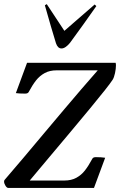

<svg xmlns="http://www.w3.org/2000/svg" viewBox="-26 -927 592 947"><path d="M52.2 -467.8Q67.4 -465.3 98.1 -465.3Q110.8 -465.3 115.2 -472.7Q134.3 -508.3 152.1 -530.8Q169.9 -553.2 194.6 -566.7Q219.2 -580.1 252.9 -580.1H456.1Q375.5 -488.3 292.7 -390.1Q210 -292 194.8 -273.9Q84.5 -141.6 -3.4 -39.6Q-5.9 -36.1 -5.9 -31.7Q-5.9 -22 1 -11Q7.8 0 15.1 0H437.5L492.7 -148.9Q474.6 -151.9 446.8 -151.9Q433.6 -151.9 429.7 -144.5Q410.2 -108.4 392.6 -85.9Q375 -63.5 350.3 -50Q325.7 -36.6 291.5 -36.6H120.6Q128.4 -46.4 201.2 -132.8Q330.1 -285.6 419.7 -394Q509.3 -502.4 529.3 -533.2Q536.6 -544.4 541.3 -566.4Q545.9 -588.4 545.9 -604.5Q545.9 -611.3 544.4 -617.2H107.4ZM250 -713.9Q258.8 -688 277.3 -688Q287.6 -688 298.8 -696Q310.1 -704.1 319.3 -715.8Q339.8 -743.7 383.1 -803.7Q426.3 -863.8 449.2 -897L440.9 -904.8L291.5 -774.9L204.6 -906.7L195.3 -900.9Q204.1 -868.7 224.9 -797.6Q245.6 -726.6 250 -713.9Z"/></svg>

Font: Radley
Style: Italic
Weight: 400
Italic angle: -12°
Designer: Vernon Adams
Foundry: Vernon Adams
Version: Version 1.003; ttfautohint (v1.6)